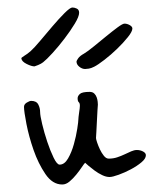

<svg xmlns="http://www.w3.org/2000/svg" viewBox="-20 -580 409 512"><path d="M369 -166Q369 -157 357 -147Q345 -137 329 -128.5Q313 -120 296.5 -114Q280 -108 272 -108Q263 -108 252.5 -113Q242 -118 232.5 -125Q223 -132 216 -138Q209 -144 207 -146Q204 -143 198 -134Q192 -125 183.5 -114.5Q175 -104 165.5 -96Q156 -88 146 -88Q120 -88 101 -116Q82 -144 69.5 -180Q57 -216 50.5 -249.5Q44 -283 44 -295Q44 -302 51.5 -306.5Q59 -311 63 -311Q77 -311 82 -301.5Q87 -292 87 -281Q87 -272 92.5 -249Q98 -226 106 -202Q114 -178 123 -159.5Q132 -141 139 -141Q152 -141 161.5 -157.5Q171 -174 177 -195.5Q183 -217 186 -236.5Q189 -256 189 -262Q189 -263 189.5 -268.5Q190 -274 191 -280Q192 -286 192.5 -291Q193 -296 193 -298Q193 -305 190 -307.5Q187 -310 187 -318Q187 -324 193 -329.5Q199 -335 219 -335Q227 -335 231.5 -330.5Q236 -326 238 -320Q240 -314 240.5 -308.5Q241 -303 241 -301Q241 -300 240 -287Q239 -274 238.5 -258.5Q238 -243 237 -229Q236 -215 236 -212Q236 -209 239 -200Q242 -191 246.5 -181.5Q251 -172 257 -164.5Q263 -157 270 -157Q282 -157 292.5 -160.5Q303 -164 312.5 -168.5Q322 -173 330 -176.5Q338 -180 345 -180Q354 -180 361.5 -176Q369 -172 369 -166ZM191 -546Q191 -536 179.5 -517Q168 -498 152 -477Q136 -456 120 -438.5Q104 -421 95 -414Q90 -410 81.5 -406.5Q73 -403 72 -403Q64 -403 51 -409.5Q38 -416 37 -424Q36 -426 44.5 -431Q53 -436 62 -444Q71 -452 87 -471Q103 -490 120 -510Q137 -530 152 -545Q167 -560 173 -560Q179 -560 185 -557Q191 -554 191 -546ZM333 -504Q333 -496 321 -481Q309 -466 292.5 -450Q276 -434 258.5 -420.5Q241 -407 231 -402Q223 -398 217 -397Q211 -396 207 -396Q199 -396 191.5 -402Q184 -408 184 -416Q184 -418 188.5 -424.5Q193 -431 204 -437Q214 -443 230.5 -456.5Q247 -470 263.5 -483.5Q280 -497 293.5 -507Q307 -517 312 -517Q319 -517 326 -513Q333 -509 333 -504Z"/></svg>

Font: Reenie Beanie
Style: Regular
Weight: 500
Designer: James Grieshaber
Foundry: James Grieshaber
Version: Version 1.000